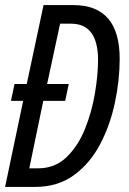

<svg xmlns="http://www.w3.org/2000/svg" viewBox="-20 -734 505 754"><path d="M0 0H118Q208 0 271.5 -47Q335 -94 374 -169Q413 -244 431.5 -332Q450 -420 450 -503Q450 -714 268 -714H151L85 -404H37L23 -338H71ZM95 -73 150 -338H236L250 -404H165L216 -641H259Q365 -641 365 -498Q365 -441 353 -368.5Q341 -296 314 -228.5Q287 -161 241.5 -117Q196 -73 130 -73Z"/></svg>

Font: Noto Sans UI Condensed
Style: Italic
Weight: 400
Width: 3
Italic angle: -12°
Designer: Monotype Design Team
Foundry: Monotype Imaging Inc.
Version: Version 1.901